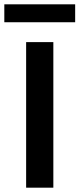

<svg xmlns="http://www.w3.org/2000/svg" viewBox="-43 -869 368 889"><path d="M305 -766H-23V-849H305ZM204 0H78V-674H204Z"/></svg>

Font: Hind Colombo SemiBold
Style: Regular
Weight: 600
Designer: Jyotish Sonowal, Aditi Pimprikar
Foundry: Indian Type Foundry
Version: Version 1.000;PS 1.0;hotconv 1.0.86;makeotf.lib2.5.63406; tt